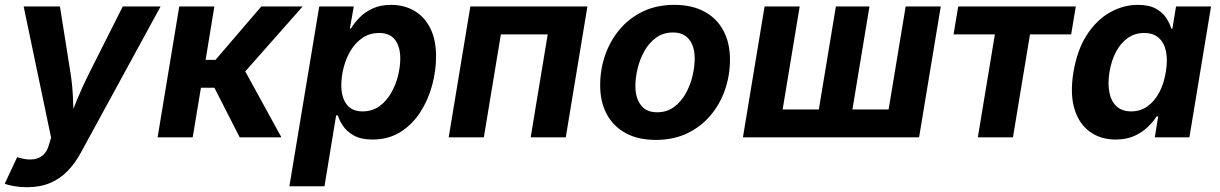

<svg xmlns="http://www.w3.org/2000/svg" viewBox="-38 -573 5090 801"><path d="M-18.2 193.3 33.5 82.8 50.5 87.4Q79.5 94.8 103 91.4Q126.5 87.9 142.8 72.9Q159.1 57.9 166.2 30.9L175.2 1.6L60.7 -545.9H212.1L257.1 -262.5Q265.1 -209.1 266.7 -155.3Q268.3 -101.6 272 -43.1H237.9Q260.9 -101.6 282.9 -155.6Q304.8 -209.6 331.4 -262.5L474.1 -545.9H631.9L299 64.4Q275.3 108.2 243.9 140.5Q212.6 172.8 171 190.4Q129.5 208 74.4 208Q46.3 208 21.4 203.8Q-3.5 199.6 -18.2 193.3Z M619.5 0 709.8 -545.9H856.3L819.8 -323.3H861.1L1052 -545.9H1224.5L985.2 -275.1L1136.1 0H962L856.5 -206.9H800.3L765.9 0Z M1169.3 204.1 1293.8 -545.9H1437.9L1421.6 -454H1426Q1439.6 -476.7 1461.8 -499.6Q1484 -522.4 1516.6 -537.6Q1549.2 -552.7 1593.3 -552.7Q1647.3 -552.7 1689.6 -528.5Q1732 -504.2 1756.6 -456.2Q1781.2 -408.1 1781.2 -336.8Q1781.2 -278.4 1764.9 -217.5Q1748.6 -156.7 1715.7 -105.4Q1682.8 -54.2 1632.9 -22.5Q1583 9.1 1515.7 9.1Q1469.1 9.1 1439.5 -7Q1410 -23.1 1394 -46.4Q1377.9 -69.7 1371.3 -91.7H1364.3L1315.7 204.1ZM1473.9 -108.3Q1514.8 -108.3 1544.6 -129.7Q1574.3 -151.1 1593.7 -185Q1613.1 -218.9 1622.5 -257Q1631.9 -295.1 1631.9 -328.6Q1631.9 -377.4 1610.4 -406.4Q1588.9 -435.4 1543.8 -435.4Q1504.8 -435.4 1475.2 -415.6Q1445.6 -395.8 1425.8 -363.5Q1406.1 -331.1 1396 -292.6Q1385.9 -254.2 1385.9 -216.9Q1385.9 -166.7 1408.2 -137.5Q1430.4 -108.3 1473.9 -108.3Z M2412.6 -545.9 2322.3 0H2175.9L2247 -429.5H2051.6L1980.5 0H1833.9L1924.2 -545.9Z M2698 10.7Q2624.2 10.7 2572.3 -17.6Q2520.5 -45.8 2493.1 -97.2Q2465.8 -148.5 2465.8 -217.2Q2465.8 -283 2486.7 -343.2Q2507.6 -403.4 2547.5 -450.7Q2587.5 -498 2644.8 -525.4Q2702.1 -552.7 2775.3 -552.7Q2848.8 -552.7 2900.8 -524.6Q2952.7 -496.5 2980 -445.1Q3007.4 -393.8 3007.4 -324.6Q3007.4 -258.7 2986.6 -198.5Q2965.8 -138.2 2925.8 -91.1Q2885.8 -43.9 2828.5 -16.6Q2771.2 10.7 2698 10.7ZM2703.1 -104.6Q2743.9 -104.6 2773.7 -126.5Q2803.4 -148.3 2822.6 -182.7Q2841.8 -217.1 2851 -256Q2860.2 -294.9 2860.2 -328.7Q2860.2 -361.5 2850.2 -385.9Q2840.2 -410.3 2820.3 -423.9Q2800.3 -437.5 2769.9 -437.5Q2729.1 -437.5 2699.3 -415.9Q2669.5 -394.3 2650.4 -360.1Q2631.2 -325.8 2622 -287.1Q2612.7 -248.3 2612.7 -214Q2612.7 -165.1 2635.3 -134.9Q2657.8 -104.6 2703.1 -104.6Z M3151.7 -545.9H3298.2L3227.1 -116.4H3378.1L3449.2 -545.9H3589.3L3518.2 -116.4H3669.2L3740.3 -545.9H3886.7L3796.3 0H3061.4Z M4041.4 0 4112.5 -429.5H3940.2L3959.5 -545.9H4450.1L4430.8 -429.5H4259L4187.9 0Z M4616.2 9.1Q4553.6 9.1 4508.6 -23.5Q4463.5 -56 4444.4 -118.8Q4425.4 -181.6 4440.3 -272.2Q4456 -365.7 4496.6 -428Q4537.2 -490.2 4592.9 -521.5Q4648.6 -552.7 4709.1 -552.7Q4755.3 -552.7 4783.4 -537.2Q4811.6 -521.8 4826.8 -498.9Q4842 -476 4848.3 -454H4853.3L4868.2 -545.9H5014.3L4924 0H4779.7L4793.9 -87.4H4787.1Q4773.1 -64.9 4750 -42.8Q4726.9 -20.6 4693.9 -5.7Q4660.9 9.1 4616.2 9.1ZM4681.3 -108.3Q4719 -108.3 4748.5 -129Q4777.9 -149.7 4797.8 -186.6Q4817.7 -223.5 4825.6 -272.7Q4834 -322.4 4826.3 -358.9Q4818.7 -395.4 4795.8 -415.4Q4772.9 -435.4 4735.2 -435.4Q4696.7 -435.4 4667 -414.5Q4637.3 -393.6 4617.9 -357Q4598.5 -320.4 4590.6 -272.7Q4582.9 -224.8 4590.2 -187.5Q4597.4 -150.3 4620.3 -129.3Q4643.2 -108.3 4681.3 -108.3Z"/></svg>

Font: Inter Variable
Style: Italic
Weight: 400
Italic angle: -9.39999°
Designer: Rasmus Andersson
Foundry: rsms
Version: Version 4.001;git-9221beed3